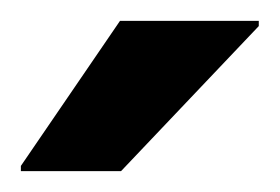

<svg xmlns="http://www.w3.org/2000/svg" viewBox="-20 -746 268 184"><path d="M0 -582V-587L95 -726H228V-721L96 -582Z"/></svg>

Font: Saira Thin SemiBold
Style: Regular
Weight: 600
Version: Version 1.101